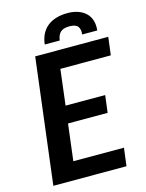

<svg xmlns="http://www.w3.org/2000/svg" viewBox="-133 -990 815 1070"><g transform="rotate(-15 274.5 -455.0)"><path d="M38.5 0ZM549 -723H127.5L38.5 0H460.5L473.5 -103.5H181.5L207.5 -314.5H436L448.5 -414H220L245 -619.5H536ZM363 -909.5C340 -909.5 318.8 -906.8 299.5 -901.2C280.2 -895.8 263.2 -887.4 248.8 -876.2C234.2 -865.1 222.5 -850.9 213.5 -833.8C204.5 -816.6 198.7 -796.3 196 -773H282.5C284.8 -793 291.3 -808.4 302 -819.2C312.7 -830.1 330.2 -835.5 354.5 -835.5C378.8 -835.5 395.1 -830 403.2 -819C411.4 -808 414.3 -792.7 412 -773H499C501.3 -794.3 499.9 -813.4 494.8 -830.2C489.6 -847.1 481 -861.3 469 -873C457 -884.7 442.1 -893.7 424.2 -900C406.4 -906.3 386 -909.5 363 -909.5Z"/></g></svg>

Font: Lato
Style: Bold Italic
Weight: 700
Italic angle: -7°
Designer: Lukasz Dziedzic
Foundry: tyPoland Lukasz Dziedzic
Version: Version 2.007; 2014-02-27